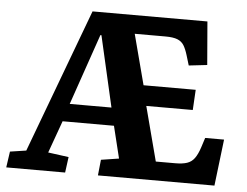

<svg xmlns="http://www.w3.org/2000/svg" viewBox="-50 -762 1063 825"><g transform="rotate(5 481.0 -350.0)"><path d="M5.5 0 15.5 -69 85 -79.5 316.5 -700H812L827.5 -513.5L748.5 -504.5L735.5 -547.5Q727.5 -574 717.8 -589.7Q708 -605.5 689.8 -612.7Q671.5 -620 638 -620H505.5L562.5 -403H787.5L782.5 -315.5H582L643.5 -81H727Q758.5 -81 778 -87.5Q797.5 -94 810 -111Q822.5 -128 832.5 -158.5L846 -200.5H927.5L903.5 0H401L408 -68L485 -80L451 -218.5H229.5L179.5 -79.5L268.5 -67.5L259.5 0ZM253.5 -295.5H433.5L363.5 -601.5H359Z"/></g></svg>

Font: Literata
Style: Italic
Weight: 400
Italic angle: -2°
Designer: Latin by Veronika Burian and Jose Scaglione. Greek by Irene Vlachou. Cyrillic by Vera Evstafieva
Foundry: TypeTogether
Version: Version 3.103;gftools[0.9.29]